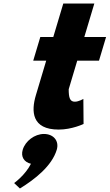

<svg xmlns="http://www.w3.org/2000/svg" viewBox="-20 -724 625 1095"><path d="M283.9 -513H209.9L169.5 -378H243.5L184.6 -181C157.4 -90 160 15 315 15C390.1 15 456.6 -17 456.6 -17L455.4 -160C455.4 -160 429.6 -144 406.6 -144C378.6 -144 371.8 -167 371.8 -215L420.5 -378H544.6L585 -513H460.9L518 -704H341ZM230.5 40C177.7 40 124.5 80 109.6 130C97.6 170 117.4 201 156.5 210C123.9 275 60.7 320 60.7 320L93.5 351C178.3 299 275.8 223 303.7 130C318.6 80 285.5 40 230.5 40Z"/></svg>

Font: Hussar
Style: BdSuprExtOblThree
Weight: 700
Foundry: Cannot Into Space Fonts
Version: Version 2.00